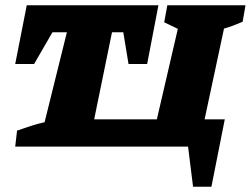

<svg xmlns="http://www.w3.org/2000/svg" viewBox="-20 -559 956 732"><path d="M716 153 697 0H38L45 -61Q71 -70 96.5 -78.5Q122 -87 150 -93L235 -436H180L110 -315H38L82 -539H584L541 -315H470L450 -436H407L339 -104H578L658 -449L606 -474L618 -539H916L905 -476Q889 -469 870.5 -462Q852 -455 834 -450L760 -104H837L786 153Z"/></svg>

Font: Piazzolla SC ExtraBold
Style: Italic
Weight: 800
Italic angle: -11.3°
Designer: Juan Pablo del Peral
Foundry: Huerta Tipografica
Version: Version 1.330